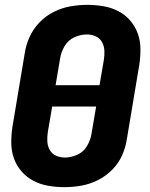

<svg xmlns="http://www.w3.org/2000/svg" viewBox="-20 -763 616 791"><path d="M245 8Q280 8 314.5 2Q349 -4 382.5 -20.5Q416 -37 442.5 -64Q469 -91 483.5 -124Q498 -157 503 -192L554 -497Q559 -530 558.5 -563.5Q558 -597 547 -626.5Q536 -656 515.5 -679.5Q495 -703 466.5 -717.5Q438 -732 405.5 -737.5Q373 -743 340 -743Q306 -743 271 -737Q236 -731 202.5 -714.5Q169 -698 143 -671Q117 -644 102 -611Q87 -578 82 -544L31 -239Q26 -205 26.5 -172Q27 -139 38 -109Q49 -79 70 -55.5Q91 -32 119 -17.5Q147 -3 179.5 2.5Q212 8 245 8ZM209 -412 228 -524Q232 -549 246.5 -573.5Q261 -598 286.5 -609.5Q312 -621 338 -621Q357 -621 374 -613.5Q391 -606 400 -590Q409 -574 410 -555Q411 -536 408 -517L390 -412ZM248 -114Q228 -114 211 -121.5Q194 -129 185 -145Q176 -161 175 -180Q174 -199 177 -219L195 -324H376L357 -212Q353 -186 338.5 -161.5Q324 -137 298.5 -125.5Q273 -114 248 -114Z"/></svg>

Font: Iosevka Sparkle Heavy
Style: Italic
Weight: 900
Italic angle: -9°
Designer: Belleve Invis
Foundry: Belleve Invis
Version: Version 4.5.0; ttfautohint (v1.8.3)